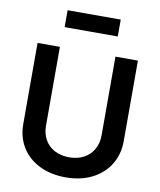

<svg xmlns="http://www.w3.org/2000/svg" viewBox="-101 -1023 924 1112"><g transform="rotate(10 361.5 -466.5)"><path d="M524.9 -727.3H657V-252.1Q656.6 -174.7 619.5 -115.1Q582.4 -55.4 515.6 -22Q448.9 11.4 361.5 11.4Q273.4 11.4 206.3 -22Q139.2 -55.4 102.8 -115.1Q66.4 -174.7 66.8 -252.1V-727.3H198.2V-263.5Q198.2 -217.7 218 -182Q237.9 -146.3 275 -126.4Q312.1 -106.5 361.5 -106.5Q410.5 -106.5 447.4 -126.4Q484.4 -146.3 504.6 -182Q524.9 -217.7 524.9 -263.5ZM517.8 -943.9V-844.5H205.3V-943.9Z"/></g></svg>

Font: Riot Sans
Style: Regular
Weight: 400
Designer: Rasmus Andersson
Foundry: rsms
Version: Version 3.005